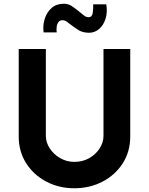

<svg xmlns="http://www.w3.org/2000/svg" viewBox="-20 -998 796 1026"><path d="M225 -272Q225 -237 246 -205Q267 -173 301.5 -153Q336 -133 377 -133Q422 -133 457 -153Q492 -173 512.5 -205Q533 -237 533 -272V-736H676V-269Q676 -188 636 -125.5Q596 -63 528 -27.5Q460 8 377 8Q295 8 227.5 -27.5Q160 -63 120 -125.5Q80 -188 80 -269V-736H225ZM456 -823Q422 -823 399 -837.5Q376 -852 357 -867Q346 -876 335.5 -883Q325 -890 313 -890Q300 -890 292.5 -880Q285 -870 283 -855Q281 -840 283 -825H213Q208 -864 219.5 -899Q231 -934 256.5 -956Q282 -978 321 -978Q346 -978 366 -964Q386 -950 403 -936Q417 -924 429 -915Q441 -906 453 -906Q472 -906 475.5 -928.5Q479 -951 478 -975H548Q555 -932 544 -897.5Q533 -863 509.5 -843Q486 -823 456 -823Z"/></svg>

Font: Josefin Sans Thin
Style: Bold
Weight: 700
Version: Version 2.000